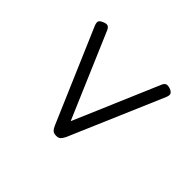

<svg xmlns="http://www.w3.org/2000/svg" viewBox="-98 -924 959 959"><g transform="rotate(-45 381.5 -444.5)"><path d="M626 -193 131 -405Q115 -413 107.5 -421Q100 -429 100 -445Q100 -461 107.5 -469.5Q115 -478 131 -485L626 -697Q644 -704 652.5 -700Q661 -696 668 -679Q675 -663 671.5 -653.5Q668 -644 655 -638L203 -445L655 -252Q668 -246 671 -236.5Q674 -227 668 -209Q661 -193 652 -189.5Q643 -186 626 -193Z"/></g></svg>

Font: Playwrite BR Light
Style: Regular
Weight: 300
Version: Version 1.003